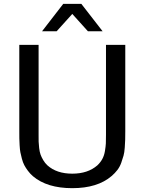

<svg xmlns="http://www.w3.org/2000/svg" viewBox="-20 -958 750 996"><path d="M512.2 -795.9H436L355 -885.7L273.9 -795.9H198.2L308.1 -938H401.9ZM629.9 -276.9Q629.9 -248 629.4 -233.2Q628.9 -218.3 627.2 -192.6Q625.5 -167 620.8 -150.4Q616.2 -133.8 608.9 -113.3Q601.6 -92.8 588.9 -76.2Q576.2 -59.6 559.1 -44.9Q485.8 18.1 355 18.1Q224.1 18.1 150.9 -43.9Q136.2 -56.6 124.8 -72Q113.3 -87.4 106 -101.3Q98.6 -115.2 93.5 -134.8Q88.4 -154.3 85.7 -168Q83 -181.6 81.8 -204.3Q80.6 -227.1 80.3 -239.7Q80.1 -252.4 80.1 -276.9V-725.1H180.2V-258.8Q180.2 -235.4 180.4 -223.1Q180.7 -210.9 183.1 -190.4Q185.5 -169.9 190.2 -156.7Q194.8 -143.6 203.9 -127.9Q212.9 -112.3 226.1 -100.1Q273.9 -57.1 355 -57.1Q435.5 -57.1 484.9 -100.1Q501 -115.2 510.7 -133.1Q520.5 -150.9 524.4 -174.6Q528.3 -198.2 529.1 -213.9Q529.8 -229.5 529.8 -258.8V-725.1H629.9Z"/></svg>

Font: Aurulent Sans
Style: Regular
Weight: 400
Version: Version 2007.05.04